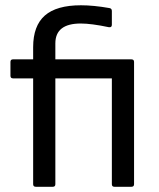

<svg xmlns="http://www.w3.org/2000/svg" viewBox="-20 -715 608 735"><path d="M117.2 0Q106.9 0 106.9 -9.8V-415H29.8Q20 -415 20 -424.8V-478Q20 -487.8 29.8 -487.8H106.9V-534.2Q106.9 -616.2 151.6 -655.5Q196.3 -694.8 290 -694.8Q337.9 -694.8 398.9 -684.1Q408.2 -682.6 408.2 -672.9V-620.1Q408.2 -609.4 397 -610.8Q329.6 -625 289.1 -625Q191.9 -625 191.9 -548.8V-487.8H482.9Q493.2 -487.8 493.2 -478V-9.8Q493.2 0 482.9 0H418Q408.2 0 408.2 -9.8V-415H191.9V-9.8Q191.9 0 182.1 0Z"/></svg>

Font: Sofia Sans
Style: Regular
Weight: 400
Designer: Botio Nikoltchev, Ani Petrova
Foundry: lettersoup
Version: Version 4.100